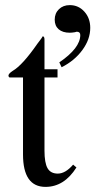

<svg xmlns="http://www.w3.org/2000/svg" viewBox="-20 -721 373 751"><path d="M221 -458 212 -477Q294 -533 294 -584Q294 -597 280 -597Q278 -597 273 -595Q261 -593 253 -593Q225 -593 209.5 -606.5Q194 -620 194 -644Q194 -669 210.5 -685Q227 -701 253 -701Q287 -701 310 -675.5Q333 -650 333 -612Q333 -567 302 -525Q271 -483 221 -458ZM266 -77 279 -66Q231 10 158 10Q70 10 70 -117V-418H17Q13 -421 13 -425Q13 -433 30 -444Q68 -466 127 -551Q129 -554 136.5 -563.5Q144 -573 147 -579Q154 -579 154 -566V-450H205V-418H154V-132Q154 -84 166 -63Q178 -42 206 -42Q236 -42 266 -77Z"/></svg>

Font: STIX
Style: Regular
Weight: 400
Designer: MicroPress Inc., with final additions and corrections provided by Coen Hoffman, Elsevier (retired)
Version: Version 1.1.1